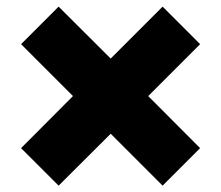

<svg xmlns="http://www.w3.org/2000/svg" viewBox="-20 -636 675 587"><path d="M159.2 -68.4 44.4 -183.1 203.1 -342.3 44.4 -501 159.2 -615.7 318.4 -457 477.1 -615.7 591.8 -501 433.1 -342.3 591.8 -183.1 477.1 -68.4 318.4 -227.1Z"/></svg>

Font: Schibsted Grotesk Black
Style: Regular
Weight: 900
Designer: Bakken & Baeck AS, Henrik Kongsvoll
Foundry: Schibsted ASA
Version: Version 1.100;gftools[0.9.25]